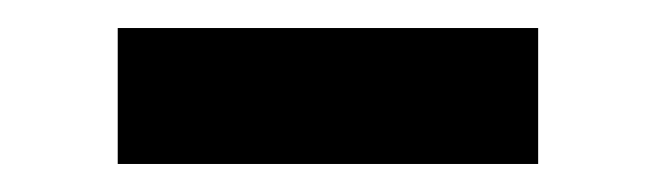

<svg xmlns="http://www.w3.org/2000/svg" viewBox="-20 -778 468 137"><path d="M364 -758V-661H64V-758Z"/></svg>

Font: Bitter
Style: Bold
Weight: 700
Designer: Sol Matas, and Bitter project Authors
Foundry: Sol Matas
Version: Version 2.001